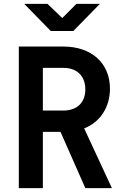

<svg xmlns="http://www.w3.org/2000/svg" viewBox="-20 -970 640 990"><path d="M242 -810H358L495 -950H374L301 -877L225 -950H105ZM77 0H201V-290H292L420 0H557L414 -308C495 -339 547 -416 547 -513C547 -644 452 -730 307 -730H77ZM201 -400V-620H307C377 -620 420 -578 420 -509C420 -441 377 -400 307 -400Z"/></svg>

Font: JetBrains Mono
Style: Bold
Weight: 558
Monospace: yes
Designer: Philipp Nurullin, Konstantin Bulenkov
Foundry: JetBrains
Version: Version 2.305